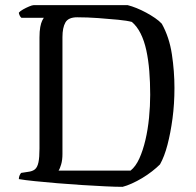

<svg xmlns="http://www.w3.org/2000/svg" viewBox="-20 -724 760 744"><path d="M455 0Q429 0 387.5 -2Q346 -4 298 -7Q250 -10 202.5 -14Q155 -18 115.5 -22Q76 -26 53 -30Q53 -38 56 -44.5Q59 -51 62 -54L88 -58Q106 -60 115.5 -68Q125 -76 129 -95Q133 -114 133 -148V-578Q133 -603 136 -619Q139 -635 143.5 -644Q148 -653 150 -655H63Q59 -658 56 -664.5Q53 -671 53 -675Q58 -681 69.5 -687.5Q81 -694 93 -699Q105 -704 110 -704H475Q491 -700 509.5 -692.5Q528 -685 546.5 -675Q565 -665 581 -654Q597 -643 607 -632Q636 -580 646 -514Q656 -448 656 -383Q656 -321 648.5 -265Q641 -209 629 -163Q617 -117 600 -87Q587 -74 569 -60Q551 -46 531 -34Q511 -22 491 -13Q471 -4 455 0ZM207 -63H486Q506 -79 520 -110Q534 -141 543.5 -181.5Q553 -222 557.5 -267.5Q562 -313 562 -357Q562 -405 558.5 -448.5Q555 -492 547 -529Q539 -566 525 -594Q511 -622 491 -639Q473 -644 437.5 -647.5Q402 -651 360 -654Q318 -657 279 -657Q245 -657 233.5 -637Q222 -617 222 -580V-127Q222 -104 217 -87Q212 -70 207 -63Z"/></svg>

Font: Texturina Medium 12pt Light
Style: Regular
Weight: 300
Version: Version 1.002